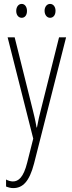

<svg xmlns="http://www.w3.org/2000/svg" viewBox="-20 -720 367 982"><path d="M63 -664C63 -644 74 -629 91 -629C107 -629 118 -642 118 -664C118 -685 107 -700 91 -700C74 -700 63 -684 63 -664ZM208 -665C208 -644 220 -629 236 -629C253 -629 264 -643 264 -665C264 -686 252 -700 236 -700C220 -700 208 -685 208 -665ZM19 -529 150 -11 119 112C100 188 74 208 46 208C35 208 21 204 11 198V234C24 239 35 242 48 242C96 242 130 209 154 117L318 -529H282L189 -158C182 -131 176 -107 169 -68H167C163 -87 163 -97 148 -156L55 -529Z"/></svg>

Font: Noto Sans Bengali ExtraCondensed ExtraLight
Style: Regular
Weight: 200
Width: 2
Designer: Joana Ranito - Universal Thirst; Jelle Bosma - Monotype Design Team
Foundry: Universal Thirst ehf.
Version: Version 3.000